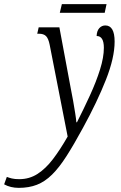

<svg xmlns="http://www.w3.org/2000/svg" viewBox="-159 -668 584 928"><path d="M-68 240Q-108 240 -139 223L-126 187Q-116 191 -102 194.5Q-88 198 -66 198Q-17 198 22.5 172.5Q62 147 97 101Q132 55 168 -8L81 -452Q75 -482 63.5 -493.5Q52 -505 29 -505H21L28 -536H128L183 -241Q189 -213 194.5 -180.5Q200 -148 204.5 -120.5Q209 -93 210 -77H213Q246 -142 276 -207.5Q306 -273 324.5 -332Q343 -391 343 -437Q343 -494 308 -494Q309 -519 321 -532Q333 -545 350 -545Q395 -545 395 -467Q395 -389 353 -282.5Q311 -176 242 -50Q198 31 162.5 86.5Q127 142 92.5 176Q58 210 19.5 225Q-19 240 -68 240ZM130 -606 140 -648H356L347 -606Z"/></svg>

Font: Noto Serif ExtraCondensed Light
Style: Italic
Weight: 300
Width: 2
Italic angle: -12°
Designer: Monotype Design Team
Foundry: Monotype Imaging Inc.
Version: Version 2.014; ttfautohint (v1.8.4.7-5d5b)